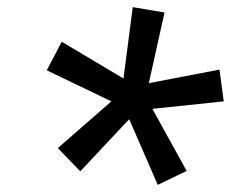

<svg xmlns="http://www.w3.org/2000/svg" viewBox="-20 -724 647 538"><path d="M352 -704 441 -689 397 -491 595 -529 607 -440 407 -419 503 -245 422 -206 342 -390 205 -244 142 -309 292 -440 111 -527 153 -607 326 -504Z"/></svg>

Font: Overused Grotesk SemiBold
Style: Italic
Weight: 600
Italic angle: -10°
Version: Version 0.003